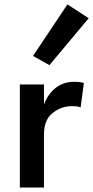

<svg xmlns="http://www.w3.org/2000/svg" viewBox="-20 -835 415 855"><path d="M68.4 -459Q94.7 -459 175.8 -459Q175.8 -436.5 175.8 -369.1Q192.4 -415 227.5 -443.4Q260.7 -468.8 301.8 -470.7Q305.7 -470.7 309.6 -470.7Q341.8 -470.7 353.5 -464.8Q348.6 -428.7 338.9 -356.4Q330.1 -362.3 299.8 -362.3Q252.9 -362.3 214.8 -332Q175.8 -301.8 175.8 -236.3Q175.8 -157.2 175.8 0Q149.4 0 68.4 0Q68.4 -115.2 68.4 -459ZM127 -585.9Q165 -643.6 280.3 -815.4Q303.7 -799.8 375 -753.9Q331.1 -702.1 200.2 -544.9Q181.6 -555.7 127 -585.9Z"/></svg>

Font: Alata=Ham
Style: Regular
Weight: 400
Designer: Spyros Zevelakis, Eben Sorkin
Version: Version 1.004